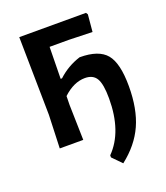

<svg xmlns="http://www.w3.org/2000/svg" viewBox="-151 -747 901 1044"><g transform="rotate(-20 299.5 -225.0)"><path d="M84 0 91 -192 84 -644H470L477 -633L468 -534L332 -538H221L218 -354H226Q282 -406 355 -429Q465 -429 509 -376Q553 -323 553 -190Q553 -58 512 33Q471 124 381 194L329 141V129Q429 28 429 -164Q429 -246 409.5 -279.5Q390 -313 343 -313Q278 -313 216 -255L215 -204L220 0Z"/></g></svg>

Font: Alegreya Sans SC
Style: Bold
Weight: 700
Designer: Juan Pablo del Peral
Foundry: Huerta Tipografica
Version: Version 2.007